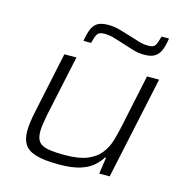

<svg xmlns="http://www.w3.org/2000/svg" viewBox="-106 -813 893 922"><g transform="rotate(15 340.5 -352.5)"><path d="M265 8Q193 8 152 -4.5Q111 -17 95 -42.5Q79 -68 79 -109Q79 -127 82 -150.5Q85 -174 90 -198L156 -510H216L151 -206Q147 -183 143.5 -161Q140 -139 140 -123Q140 -89 153.5 -72Q167 -55 198.5 -49Q230 -43 283 -43Q352 -43 393.5 -60Q435 -77 458 -106Q481 -135 492 -171Q503 -207 511 -245L567 -510H627L518 0H466L478 -82H473Q458 -57 433.5 -36.5Q409 -16 369.5 -4Q330 8 265 8ZM228 -596Q234 -634 244 -657Q254 -680 272.5 -690.5Q291 -701 324 -701Q354 -701 383.5 -692.5Q413 -684 442 -675Q464 -668 486.5 -661Q509 -654 534 -654Q560 -654 568 -666.5Q576 -679 585 -713H622Q616 -674 606 -651.5Q596 -629 577.5 -618Q559 -607 527 -607Q495 -607 466 -616.5Q437 -626 408 -635Q386 -642 363.5 -648.5Q341 -655 316 -655Q291 -655 282.5 -642.5Q274 -630 266 -596Z"/></g></svg>

Font: Saira Expanded Light
Style: Italic
Weight: 300
Width: 7
Italic angle: -12°
Designer: Hector Gatti with collaboration of the Omnibus-Type team
Foundry: Omnibus-Type
Version: Version 1.101